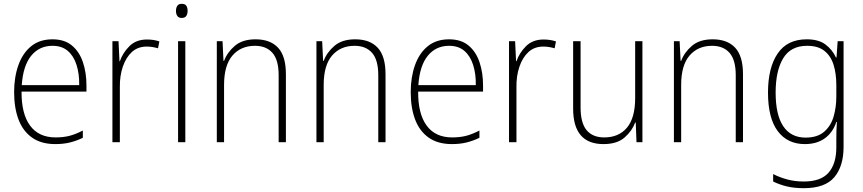

<svg xmlns="http://www.w3.org/2000/svg" viewBox="-20 -745 4522 1006"><path d="M255 -539Q318 -539 357 -506.5Q396 -474 414.5 -419Q433 -364 433 -297V-265H93Q92 -149 137.5 -87Q183 -25 271 -25Q311 -25 343 -33Q375 -41 414 -61V-23Q381 -7 346.5 1.5Q312 10 270 10Q196 10 148 -24Q100 -58 77 -119Q54 -180 54 -262Q54 -341 76.5 -404Q99 -467 143.5 -503Q188 -539 255 -539ZM255 -505Q186 -505 143.5 -453Q101 -401 94 -299H395Q396 -358 381 -405Q366 -452 335 -478.5Q304 -505 255 -505Z M750 -538Q786 -538 815 -528L808 -492Q794 -496 779.5 -498.5Q765 -501 749 -501Q702 -501 671 -472.5Q640 -444 623.5 -395.5Q607 -347 608 -288V0H569V-529H601L606 -424H608Q623 -468 658 -503Q693 -538 750 -538Z M932 -725Q950 -725 956.5 -714.5Q963 -704 963 -688Q963 -672 956 -661.5Q949 -651 932 -651Q916 -651 909 -661.5Q902 -672 902 -688Q902 -704 909 -714.5Q916 -725 932 -725ZM951 -529V0H913V-529Z M1319 -539Q1396 -539 1437 -495Q1478 -451 1478 -356V0H1440V-351Q1440 -431 1407.5 -468Q1375 -505 1316 -505Q1242 -505 1198 -454Q1154 -403 1154 -300V0H1116V-529H1146L1151 -426H1154Q1170 -470 1210 -504.5Q1250 -539 1319 -539Z M1841 -539Q1918 -539 1959 -495Q2000 -451 2000 -356V0H1962V-351Q1962 -431 1929.5 -468Q1897 -505 1838 -505Q1764 -505 1720 -454Q1676 -403 1676 -300V0H1638V-529H1668L1673 -426H1676Q1692 -470 1732 -504.5Q1772 -539 1841 -539Z M2333 -539Q2396 -539 2435 -506.5Q2474 -474 2492.5 -419Q2511 -364 2511 -297V-265H2171Q2170 -149 2215.5 -87Q2261 -25 2349 -25Q2389 -25 2421 -33Q2453 -41 2492 -61V-23Q2459 -7 2424.5 1.5Q2390 10 2348 10Q2274 10 2226 -24Q2178 -58 2155 -119Q2132 -180 2132 -262Q2132 -341 2154.5 -404Q2177 -467 2221.5 -503Q2266 -539 2333 -539ZM2333 -505Q2264 -505 2221.5 -453Q2179 -401 2172 -299H2473Q2474 -358 2459 -405Q2444 -452 2413 -478.5Q2382 -505 2333 -505Z M2828 -538Q2864 -538 2893 -528L2886 -492Q2872 -496 2857.5 -498.5Q2843 -501 2827 -501Q2780 -501 2749 -472.5Q2718 -444 2701.5 -395.5Q2685 -347 2686 -288V0H2647V-529H2679L2684 -424H2686Q2701 -468 2736 -503Q2771 -538 2828 -538Z M3346 -529V0H3315L3311 -103H3308Q3292 -59 3252.5 -24.5Q3213 10 3142 10Q2983 10 2983 -176V-529H3022V-182Q3022 -101 3053.5 -63Q3085 -25 3146 -25Q3222 -25 3265 -76Q3308 -127 3308 -232V-529Z M3714 -539Q3791 -539 3832 -495Q3873 -451 3873 -356V0H3835V-351Q3835 -431 3802.5 -468Q3770 -505 3711 -505Q3637 -505 3593 -454Q3549 -403 3549 -300V0H3511V-529H3541L3546 -426H3549Q3565 -470 3605 -504.5Q3645 -539 3714 -539Z M4207 -539Q4269 -539 4305 -512Q4341 -485 4360 -444H4363L4369 -529H4400V24Q4400 126 4351.5 183.5Q4303 241 4192 241Q4141 241 4102 231.5Q4063 222 4031 206V167Q4064 184 4104 195Q4144 206 4192 206Q4281 206 4321.5 159.5Q4362 113 4362 27V-12Q4362 -36 4362.5 -58Q4363 -80 4365 -106H4362Q4344 -51 4302 -20.5Q4260 10 4197 10Q4106 10 4055 -58Q4004 -126 4004 -260Q4004 -390 4054.5 -464.5Q4105 -539 4207 -539ZM4209 -505Q4123 -505 4083.5 -439.5Q4044 -374 4044 -260Q4044 -143 4084 -83.5Q4124 -24 4201 -24Q4263 -24 4298.5 -55Q4334 -86 4348 -135Q4362 -184 4362 -239V-299Q4362 -359 4347.5 -405.5Q4333 -452 4299.5 -478.5Q4266 -505 4209 -505Z"/></svg>

Font: Noto Sans Arabic SemCond ExtLt
Style: Regular
Weight: 200
Width: 4
Designer: Monotype Design Team, Nadine Chahine, Nizar Qandah and Khaled Hosny
Foundry: Monotype Imaging Inc.
Version: Version 2.012; ttfautohint (v1.8.4.7-5d5b)